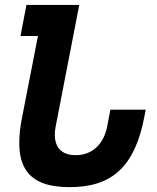

<svg xmlns="http://www.w3.org/2000/svg" viewBox="-20 -749 642 783"><path d="M264.2 14.2C351.6 14.2 417.5 -7.3 466.8 -53.2C517.6 -100.6 549.3 -173.3 567.9 -269L574.2 -301.8H430.2L417 -232.9C402.8 -159.7 355 -116.2 288.6 -116.2C233.4 -116.2 203.6 -146 203.6 -199.2C203.6 -209 204.6 -221.2 207 -232.9L303.2 -729H87.9L63.5 -602.1H134.8L69.8 -269C62.5 -231.9 58.6 -199.2 58.6 -167.5C58.6 -118.2 67.9 -81.5 87.4 -53.2C118.2 -8.8 173.3 14.2 264.2 14.2Z"/></svg>

Font: Hack
Style: Bold Oblique
Weight: 700
Italic angle: -12°
Monospace: yes
Designer: Christopher Simpkins
Foundry: Christopher Simpkins
Version: Version 2.010